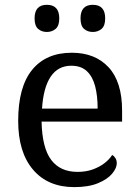

<svg xmlns="http://www.w3.org/2000/svg" viewBox="-20 -764 575 794"><path d="M363.8 -631.8Q342.3 -631.8 327.6 -644.5Q313 -657.2 313 -688Q313 -744.1 363.8 -744.1Q415 -744.1 415 -688Q415 -657.2 399.9 -644.5Q384.8 -631.8 363.8 -631.8ZM173.8 -631.8Q152.3 -631.8 137.7 -644.5Q123 -657.2 123 -688Q123 -744.1 173.8 -744.1Q225.1 -744.1 225.1 -688Q225.1 -657.2 210 -644.5Q194.8 -631.8 173.8 -631.8ZM287.1 9.8Q178.2 9.8 116.7 -62.3Q55.2 -134.3 55.2 -264.2Q55.2 -404.3 112.8 -475.1Q170.4 -545.9 276.9 -545.9Q373.5 -545.9 429.2 -485.6Q484.9 -425.3 484.9 -307.1V-261.2H151.9Q154.3 -152.3 191.7 -102.8Q229 -53.2 300.8 -53.2Q335.4 -53.2 363.3 -63.2Q391.1 -73.2 411.6 -88.9Q432.1 -104.5 443.8 -123Q451.2 -119.6 457 -110.6Q462.9 -101.6 462.9 -88.9Q462.9 -68.8 443.8 -45.9Q424.8 -22.9 385.7 -6.6Q346.7 9.8 287.1 9.8ZM383.8 -314.9Q383.8 -368.2 373.3 -408Q362.8 -447.8 338.9 -470Q314.9 -492.2 274.9 -492.2Q219.7 -492.2 189.5 -446.8Q159.2 -401.4 153.8 -314.9Z"/></svg>

Font: Satisar Sharada
Style: Regular
Weight: 400
Designer: Vinodh Rajan & Sunil Mahnoori
Version: 2.2